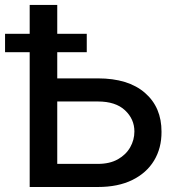

<svg xmlns="http://www.w3.org/2000/svg" viewBox="-38 -747 719 767"><path d="M190.7 -433.9H353Q474.4 -433.9 541 -376.1Q607.6 -318.2 607.2 -220.5Q607.6 -155.5 577.6 -105.8Q547.6 -56.1 490.8 -28.1Q433.9 0 353 0H80.6V-727.3H190.7ZM190.7 -341.6V-92.3H353Q400.2 -92.3 432.7 -110.6Q465.2 -128.9 482.1 -158.6Q498.9 -188.2 498.9 -221.9Q498.9 -271.3 461.3 -306.5Q423.7 -341.6 353 -341.6ZM-17.8 -538.4V-611.9H308.6V-538.4Z"/></svg>

Font: Inter UI Medium
Style: Regular
Weight: 500
Designer: Rasmus Andersson
Foundry: rsms
Version: 3.2;8d6f07862